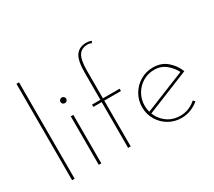

<svg xmlns="http://www.w3.org/2000/svg" viewBox="-140 -1024 1443 1297"><g transform="rotate(-30 581.5 -375.5)"><path d="M94 -752H114V0H94Z M302 -378H322V0H302ZM290 -497Q290 -506 296.5 -512.5Q303 -519 313 -519Q322 -519 328.5 -512.5Q335 -506 335 -497Q335 -488 328.5 -481.5Q322 -475 313 -475Q303 -475 296.5 -481.5Q290 -488 290 -497Z M531 0V-357H466V-375H531V-585Q531 -682 558.5 -719.5Q586 -757 641 -757Q651 -757 661 -755Q671 -753 681 -749L672 -735Q667 -738 659.5 -740Q652 -742 642 -742Q595 -742 573 -708.5Q551 -675 551 -589V-375H681V-357H551V0Z M947 6Q892 6 847.5 -20Q803 -46 776.5 -90.5Q750 -135 750 -190Q750 -244 776.5 -289Q803 -334 847.5 -360.5Q892 -387 947 -387Q1010 -387 1053.5 -350.5Q1097 -314 1119 -259L776 -120L770 -137L1102 -271L1097 -261Q1076 -305 1037.5 -337Q999 -369 946 -369Q897 -369 857 -345Q817 -321 793.5 -280Q770 -239 770 -190Q770 -144 792 -103Q814 -62 853.5 -36.5Q893 -11 947 -11Q982 -11 1013.5 -24Q1045 -37 1069 -59L1082 -45Q1055 -22 1020.5 -8Q986 6 947 6Z"/></g></svg>

Font: Josefin Sans Thin Thin
Style: Regular
Weight: 250
Version: Version 2.001